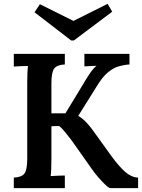

<svg xmlns="http://www.w3.org/2000/svg" viewBox="-20 -981 742 1001"><path d="M52 0V-55Q93 -57 107.5 -76.5Q122 -96 122 -154V-553Q122 -578 123 -601Q124 -624 126 -637Q109 -637 87 -636Q65 -635 52 -634V-700H318V-645Q277 -643 262.5 -623.5Q248 -604 248 -546V-390H321L414 -543Q429 -570 448 -597.5Q467 -625 483 -638Q467 -637 449.5 -636.5Q432 -636 420 -635V-700H655V-645Q626 -643 598.5 -635Q571 -627 542.5 -603.5Q514 -580 485 -532L388 -377Q411 -363 427.5 -345.5Q444 -328 458 -310L564 -163Q603 -110 635 -83Q667 -56 700 -55V0H557Q548 0 530.5 -16.5Q513 -33 493 -56Q473 -79 458 -101L352 -251Q336 -271 319.5 -292Q303 -313 288 -324L248 -323V-149Q248 -122 247 -98.5Q246 -75 244 -63Q261 -64 283 -65Q305 -66 318 -66V0ZM351 -770 160 -917 188 -959 363 -872 541 -961 565 -920 365 -770Z"/></svg>

Font: Lora SemiBold
Style: Regular
Weight: 600
Designer: Olga Karpushina, Alexei Vanyashin (Cyrillic)
Foundry: Cyreal
Version: Version 3.011; ttfautohint (v1.8.4.7-5d5b)